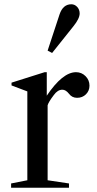

<svg xmlns="http://www.w3.org/2000/svg" viewBox="-20 -879 455 899"><path d="M203 -35 303 -20V0H32V-20L108 -35V-451L34 -479V-492L189 -541H199V-431Q273 -541 336 -541Q362 -541 380.5 -522.5Q399 -504 399 -478Q399 -454 382.5 -437.5Q366 -421 341 -421Q317 -421 303 -440Q288 -459 272 -459Q250 -459 232 -434Q207 -401 203 -386ZM224 -631 203 -642 259 -812Q275 -859 314 -859Q330 -859 341.5 -846.5Q353 -834 353 -816Q353 -792 323 -755Z"/></svg>

Font: Libre Caslon Text
Style: Regular
Weight: 400
Designer: Pablo Impallari, Rodrigo Fuenzalida
Foundry: Pablo Impallari, Rodrigo Fuenzalida
Version: Version 1.002